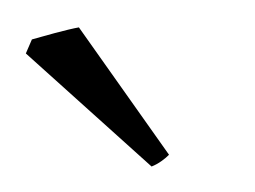

<svg xmlns="http://www.w3.org/2000/svg" viewBox="-30 -762 380 286"><g transform="rotate(-5 159.5 -619.0)"><path d="M213.9 -526.4Q209.5 -522.5 202.1 -518.1Q194.8 -513.7 186.5 -511.2L14.6 -695.3L25.4 -715.3Q30.3 -716.3 39.8 -718Q49.3 -719.7 59.8 -721.7Q70.3 -723.6 80.6 -725.1Q90.8 -726.6 96.7 -727.1Z"/></g></svg>

Font: Noto Serif Devanagari
Style: Regular
Weight: 400
Designer: Monotype Design Team
Foundry: Monotype Imaging Inc.
Version: Version 1.01